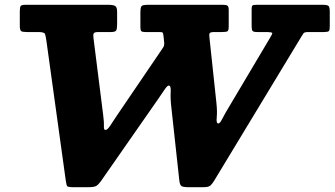

<svg xmlns="http://www.w3.org/2000/svg" viewBox="-20 -770 1394 800"><path d="M466 -287 648.5 -555.5Q654.5 -564.5 660 -572.5Q665.5 -580.5 664 -594L661 -622Q660 -632 657.5 -634.2Q655 -636.5 644 -636.5H585.5Q573 -636.5 569 -640Q565 -643.5 565 -656.5V-717Q565 -740 570.2 -745Q575.5 -750 598 -750H908Q921.5 -750 927.2 -746.8Q933 -743.5 933 -728V-660Q933 -642.5 927.5 -639.5Q922 -636.5 904.5 -636.5H873Q855.5 -636.5 853.2 -631Q851 -625.5 853 -610.5L882 -338.5Q885.5 -304.5 883 -280Q880.5 -255.5 889.5 -255.5Q896 -255.5 904 -271Q912 -286.5 920.5 -301.5L1104 -610.5Q1114.5 -627.5 1114.5 -632Q1114.5 -636.5 1085 -636.5H1052Q1036 -636.5 1032.2 -641.2Q1028.5 -646 1028.5 -661V-731.5Q1028.5 -745 1032.5 -747.5Q1036.5 -750 1050 -750H1325Q1343 -750 1348.5 -745.5Q1354 -741 1354 -722V-659Q1354 -644.5 1350 -640.5Q1346 -636.5 1331 -636.5H1264.5Q1248.5 -636.5 1244.8 -631.5Q1241 -626.5 1235.5 -617L872 -16.5Q864 -3.5 856.5 3.2Q849 10 826 10H766Q744 10 736.5 5.5Q729 1 727 -19.5L694 -322Q689.5 -360.5 691.2 -387Q693 -413.5 683 -413.5Q677 -413.5 665.8 -396.8Q654.5 -380 638 -356L400 -14.5Q390 -0.5 381 4.8Q372 10 346.5 10H285.5Q263.5 10 260 5.5Q256.5 1 254 -18L173.5 -599Q170.5 -620.5 167.5 -628.5Q164.5 -636.5 139 -636.5H91.5Q73.5 -636.5 68 -640.5Q62.5 -644.5 62.5 -663.5V-722Q62.5 -739.5 66 -744.8Q69.5 -750 87 -750H432Q450.5 -750 459.2 -745.5Q468 -741 468 -721V-668Q468 -651 464.5 -643.8Q461 -636.5 442.5 -636.5H389.5Q373.5 -636.5 370.5 -630.8Q367.5 -625 369.5 -611.5L410 -290Q414 -258.5 413 -243.5Q412 -228.5 419.5 -228.5Q427.5 -228.5 439.5 -246.8Q451.5 -265 466 -287Z"/></svg>

Font: Besley* Heavy
Style: Italic
Weight: 800
Italic angle: -13°
Designer: Owen Earl
Foundry: indestructible type*
Version: Version 3.000; ttfautohint (v1.8.3)